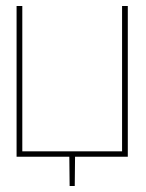

<svg xmlns="http://www.w3.org/2000/svg" viewBox="-20 -520 484 637"><path d="M404 -500H385V-18H54V-500H35V0H210L211 97H228L229 0H404Z"/></svg>

Font: Advent Pro Thin
Style: Regular
Weight: 250
Version: Version 3.000